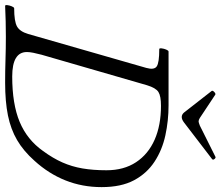

<svg xmlns="http://www.w3.org/2000/svg" viewBox="-78 -820 902 786"><g transform="rotate(90 373.0 -427.0)"><path d="M4 3Q0 3 1 -6Q2 -15 6 -24.5Q10 -34 14 -34Q67 -34 88 -45.5Q109 -57 119 -91L258 -575Q267 -607 252 -617.5Q237 -628 181 -628Q177 -628 178 -637.5Q179 -647 183 -656.5Q187 -666 191 -666H411Q474 -666 534 -653Q594 -640 642 -608.5Q690 -577 718 -524.5Q746 -472 746 -392Q746 -313 718.5 -244Q691 -175 638 -117Q598 -72 553.5 -46Q509 -20 452.5 -8.5Q396 3 318 3Q271 3 224 1.5Q177 0 130 0Q67 0 4 3ZM293 -26Q406 -26 479 -56.5Q552 -87 598 -152Q628 -193 645 -231.5Q662 -270 669.5 -313.5Q677 -357 677 -412Q677 -483 644 -533Q611 -583 552 -609Q493 -635 413 -635Q373 -635 356.5 -624.5Q340 -614 329 -578L204 -146Q199 -127 196 -112Q193 -97 193 -86Q193 -26 293 -26ZM459 -720Q449 -720 441 -729L352 -843Q350 -847 357 -853.5Q364 -860 368 -857L463 -794Q471 -789 477 -789Q481 -789 494 -794L622 -858Q626 -860 631 -854Q636 -848 631 -844L481 -729Q469 -720 459 -720Z"/></g></svg>

Font: Junicode
Style: Italic
Weight: 400
Italic angle: -11°
Designer: Peter S. Baker
Version: Version 2.100; ttfautohint (v1.8.4)